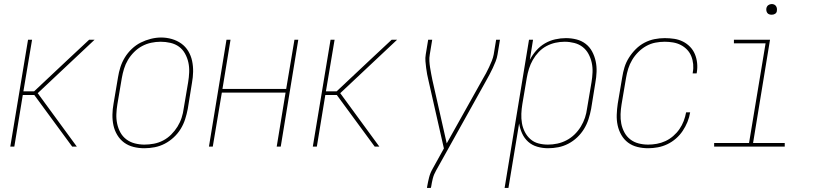

<svg xmlns="http://www.w3.org/2000/svg" viewBox="-20 -727 4040 952"><path d="M31 0 119 -530H139L96 -274H149L316 -431L422 -530H449L167 -265L361 0H338L150 -256H93L51 0Z M695 8Q668 8 642 1.5Q616 -5 595.5 -20Q575 -35 561.5 -57.5Q548 -80 542.5 -105.5Q537 -131 537.5 -158.5Q538 -186 543 -213L565 -343Q569 -369 577 -394Q585 -419 599 -442Q613 -465 633.5 -484.5Q654 -504 678 -516Q702 -528 728 -534.5Q754 -541 779 -541Q806 -541 832 -533.5Q858 -526 879 -511Q900 -496 913.5 -473.5Q927 -451 932.5 -425Q938 -399 937.5 -371.5Q937 -344 932 -317L911 -187Q906 -161 898 -136Q890 -111 876 -88Q862 -65 841.5 -46Q821 -27 797 -14.5Q773 -2 747 3Q721 8 696 8Q696 8 695.5 8Q695 8 695 8ZM696 -10Q719 -10 743 -14.5Q767 -19 789 -30.5Q811 -42 829 -60Q847 -78 860 -99Q873 -120 880.5 -143Q888 -166 891 -190L913 -320Q917 -344 918 -369Q919 -394 914 -417Q909 -440 897.5 -461Q886 -482 867.5 -495.5Q849 -509 825 -514.5Q801 -520 777 -520Q753 -520 729.5 -515Q706 -510 684.5 -498.5Q663 -487 645 -469Q627 -451 614.5 -430Q602 -409 595 -386Q588 -363 584 -340L562 -210Q558 -186 557 -161.5Q556 -137 561 -113.5Q566 -90 577 -70Q588 -50 606.5 -36Q625 -22 648.5 -16Q672 -10 696 -10Z M1016 0 1103 -530H1123L1083 -286H1399L1440 -530H1459L1372 0H1352L1396 -268H1080L1035 0Z M1531 0 1619 -530H1639L1596 -274H1649L1816 -431L1922 -530H1949L1667 -265L1861 0H1838L1650 -256H1593L1551 0Z M2097 205 2098 198Q2102 175 2107.5 153Q2113 131 2125 110L2181 9L2105 -326Q2101 -342 2098 -358Q2095 -374 2093 -390Q2091 -406 2089.5 -423Q2088 -440 2091 -457L2103 -530H2123L2111 -457Q2108 -440 2109 -424Q2110 -408 2112.5 -392Q2115 -376 2118 -360.5Q2121 -345 2124 -330L2195 -16L2373 -334Q2382 -349 2390 -364Q2398 -379 2405 -394Q2412 -409 2418.5 -425Q2425 -441 2428 -457L2440 -530H2459L2447 -457Q2444 -439 2437.5 -422.5Q2431 -406 2423.5 -390Q2416 -374 2407.5 -358Q2399 -342 2390 -326L2142 119Q2131 138 2126 158Q2121 178 2118 198L2116 205Z M2482 205 2603 -530H2623L2607 -430Q2620 -455 2639 -476.5Q2658 -498 2682 -512Q2706 -526 2733 -532Q2760 -538 2786 -538Q2813 -538 2838.5 -531.5Q2864 -525 2884 -509.5Q2904 -494 2916 -471.5Q2928 -449 2933.5 -423.5Q2939 -398 2938 -371Q2937 -344 2932 -317L2911 -187Q2906 -161 2898 -136Q2890 -111 2876 -88Q2862 -65 2842 -46Q2822 -27 2798 -14.5Q2774 -2 2748.5 3Q2723 8 2697 8Q2670 8 2644 0.5Q2618 -7 2599 -24Q2580 -41 2569 -65Q2558 -89 2554 -115L2501 205ZM2697 -10Q2720 -10 2743.5 -15Q2767 -20 2789 -31.5Q2811 -43 2829 -60.5Q2847 -78 2860 -99.5Q2873 -121 2880.5 -143.5Q2888 -166 2891 -190L2913 -320Q2917 -344 2918 -368.5Q2919 -393 2914 -416Q2909 -439 2898 -459.5Q2887 -480 2869 -494Q2851 -508 2827.5 -514Q2804 -520 2780 -520Q2757 -520 2734 -515Q2711 -510 2689.5 -498.5Q2668 -487 2651 -469Q2634 -451 2622 -430Q2610 -409 2603 -386.5Q2596 -364 2592 -341L2570 -211Q2566 -187 2565 -163Q2564 -139 2568 -116Q2572 -93 2582.5 -72.5Q2593 -52 2610 -37Q2627 -22 2649.5 -16Q2672 -10 2697 -10Z M3194 8Q3166 8 3140 1.5Q3114 -5 3094 -20Q3074 -35 3061 -57.5Q3048 -80 3042.5 -105.5Q3037 -131 3038 -158.5Q3039 -186 3043 -213L3065 -343Q3069 -369 3076.5 -393.5Q3084 -418 3098.5 -441Q3113 -464 3132.5 -483.5Q3152 -503 3176 -515.5Q3200 -528 3225.5 -533Q3251 -538 3276 -538Q3300 -538 3323 -534.5Q3346 -531 3366 -521Q3386 -511 3401.5 -495Q3417 -479 3425.5 -458.5Q3434 -438 3436.5 -415Q3439 -392 3435 -368Q3435 -367 3434.5 -365.5Q3434 -364 3434 -363H3414Q3415 -364 3415 -365Q3415 -366 3415 -368Q3419 -388 3417 -409Q3415 -430 3407.5 -448.5Q3400 -467 3386.5 -481Q3373 -495 3355.5 -504Q3338 -513 3317.5 -516.5Q3297 -520 3276 -520Q3253 -520 3229.5 -515.5Q3206 -511 3184.5 -499Q3163 -487 3145 -469Q3127 -451 3114.5 -430Q3102 -409 3095 -386.5Q3088 -364 3084 -340L3062 -210Q3058 -186 3057 -161.5Q3056 -137 3060.5 -114Q3065 -91 3076 -70.5Q3087 -50 3105 -36Q3123 -22 3146 -16Q3169 -10 3194 -10Q3215 -10 3237 -14Q3259 -18 3279.5 -27.5Q3300 -37 3318 -52.5Q3336 -68 3349 -87Q3362 -106 3370 -127Q3378 -148 3382 -170H3402Q3398 -145 3388.5 -122Q3379 -99 3365 -78Q3351 -57 3331.5 -40Q3312 -23 3289 -12Q3266 -1 3241.5 3.5Q3217 8 3194 8Z M3521 0V-18H3694L3776 -512H3619V-530H3798L3714 -18H3871V0ZM3806 -654Q3800 -654 3794 -656Q3788 -658 3784.5 -663Q3781 -668 3780 -674Q3779 -680 3780 -686Q3781 -691 3783.5 -695Q3786 -699 3789.5 -701.5Q3793 -704 3797.5 -705.5Q3802 -707 3806 -707Q3813 -707 3818.5 -704.5Q3824 -702 3827.5 -697Q3831 -692 3832 -686Q3833 -680 3832 -674Q3832 -669 3829.5 -665Q3827 -661 3823 -658.5Q3819 -656 3815 -655Q3811 -654 3806 -654Z"/></svg>

Font: Iosevka Curly Thin Oblique
Style: Regular
Weight: 100
Italic angle: -9°
Monospace: yes
Designer: Belleve Invis
Foundry: Belleve Invis
Version: Version 11.1.0; ttfautohint (v1.8.3)